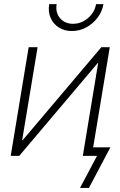

<svg xmlns="http://www.w3.org/2000/svg" viewBox="-20 -759 586 935"><path d="M426.8 0H383.3L458 -452.1H456.1L73.7 0H32.2L119.6 -529.3H163.1L87.9 -76.2H90.3L473.6 -529.3H514.6ZM329.6 -607.9Q293 -607.9 265.9 -625.5Q238.8 -643.1 226.1 -672.9Q213.4 -702.6 219.7 -738.8H255.9Q249 -698.2 272.2 -670.7Q295.4 -643.1 335.9 -643.1Q362.8 -643.1 386.5 -655.8Q410.2 -668.5 426.8 -690.2Q443.4 -711.9 447.8 -738.8H483.9Q477.5 -702.6 455.1 -672.9Q432.6 -643.1 399.9 -625.5Q367.2 -607.9 329.6 -607.9ZM369.6 156.2 452.6 0H401.4L408.2 -41.5H517.6L413.1 156.2Z"/></svg>

Font: Inter 24pt ExtraLight
Style: Italic
Weight: 250
Italic angle: -9.3988°
Version: Version 4.001;git-66647c0bb